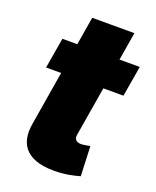

<svg xmlns="http://www.w3.org/2000/svg" viewBox="-130 -753 680 838"><g transform="rotate(20 210.0 -334.0)"><path d="M420.5 -545.5 396.3 -403.4H302.9L264.9 -175.4Q258.9 -141.3 296.2 -141.3Q301.8 -141.3 335.9 -147L341.6 -9.2Q289.8 5.7 243.6 7.8Q140.6 12.8 95.3 -29.3Q50.1 -71.4 66.1 -157L106.9 -403.4H36.9L61.1 -545.5H130.3L152 -676.1H348L326.3 -545.5Z"/></g></svg>

Font: Karasuma Gothic
Style: Italic
Weight: 900
Italic angle: -9.39999°
Designer: Rasmus Andersson / Ryoko Nishizuka
Foundry: Genbu
Version: Version 1.00